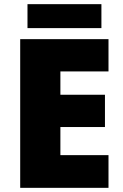

<svg xmlns="http://www.w3.org/2000/svg" viewBox="-20 -902 589 922"><path d="M501 0H77V-714H501V-559H270V-447H484V-292H270V-157H501ZM467 -882V-767H112V-882Z"/></svg>

Font: Noto Sans Khmer UI Black
Style: Regular
Weight: 900
Designer: Danh Hong and the Monotype Design Team
Foundry: Monotype Imaging Inc.
Version: Version 2.002; ttfautohint (v1.8.4.7-5d5b)